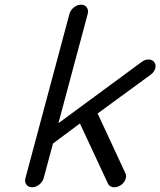

<svg xmlns="http://www.w3.org/2000/svg" viewBox="-20 -789 675 809"><path d="M272.7 -730.7Q276.9 -746.6 291.4 -757.9Q305.9 -769.3 321.5 -769.3Q337.2 -769.3 345.5 -757.9Q353.8 -746.6 349.6 -730.7L226.1 -269.8L575.7 -527.1Q589.8 -538.3 605.7 -538.3Q621.6 -538.3 629.9 -527.1Q638.2 -516.4 634.2 -501.1Q630.1 -485.8 616 -475.1L391.4 -310.8L509 -57.6Q514.4 -44.9 507.2 -29.8Q500 -14.6 484.6 -6.3Q469 2.4 454.2 -0.7Q439.5 -3.9 434.1 -17.1L316.7 -268.8L203.1 -184.1L164.1 -38.6Q159.9 -22.7 145.5 -11.4Q131.1 0 115.5 0Q99.6 0 91.3 -11Q83 -22 86.9 -37.4Z"/></svg>

Font: Tecnico
Style: GruesoInclinado
Weight: 700
Italic angle: -15°
Version: Version 1.3